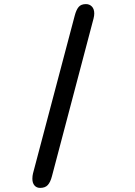

<svg xmlns="http://www.w3.org/2000/svg" viewBox="-20 -782 659 937"><path d="M399.5 -762Q417 -762 428.5 -750Q440 -738 440 -716Q440 -705.5 436.5 -691.5L233.5 78Q226 107 213.2 121Q200.5 135 176 135Q158.5 135 148.2 123Q138 111 138 90.5Q138 77 141 64.5L344.5 -705Q352 -734 363.8 -748Q375.5 -762 399.5 -762Z"/></svg>

Font: Sono Monospace Medium
Style: Regular
Weight: 500
Designer: Tyler Finck
Foundry: Tyler Finck
Version: Version 2.112